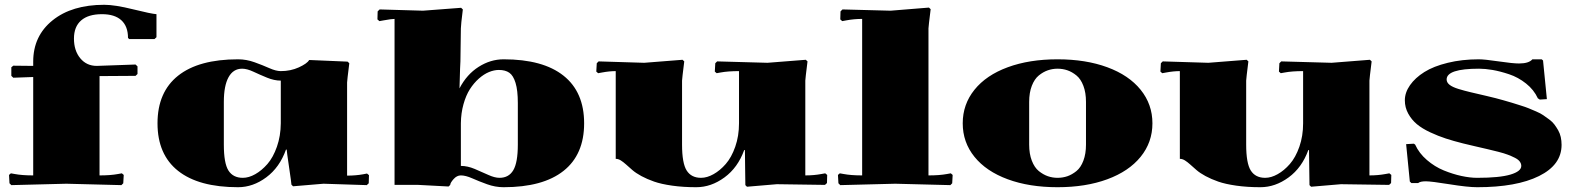

<svg xmlns="http://www.w3.org/2000/svg" viewBox="-20 -780 6637 810"><path d="M120.1 -455.1 36.1 -452.1 27.8 -460V-496.1L36.1 -502.9L120.1 -502V-520Q120.1 -628.4 201.7 -694.1Q283.2 -759.8 419.9 -759.8Q464.8 -759.8 541.5 -740.7Q618.2 -721.7 640.1 -720.2V-623L631.8 -615.2H524.9L520 -620.1Q520 -668.9 491.9 -694.6Q463.9 -720.2 410.2 -720.2Q352.5 -720.2 322.3 -693.8Q292 -667.5 292 -617.2Q292 -566.4 318.6 -534.2Q345.2 -502 388.2 -502L551.8 -507.8L560.1 -500V-467.8L551.8 -460L399.9 -459V-40Q446.8 -40 478 -45.9L494.1 -48.8L502 -42L500 -6.8L492.2 1L259.8 -4.9L27.8 1L20 -6.8L18.1 -42L25.9 -48.8L42 -45.9Q73.2 -40 120.1 -40Z M1444.3 -39.1Q1481.4 -39.1 1512.7 -44.9L1528.3 -47.9L1536.6 -41L1535.6 -6.8L1527.3 1L1344.7 -4.9L1216.3 5.9L1209.5 -1Q1209.5 -6.8 1199.5 -74.7Q1189.5 -142.6 1189.5 -148.9H1186.5Q1159.7 -73.7 1103.5 -32Q1047.4 9.8 984.4 9.8Q818.4 9.8 731.4 -59.1Q644.5 -127.9 644.5 -259.8Q644.5 -391.6 731.4 -460.7Q818.4 -529.8 984.4 -529.8Q1019.5 -529.8 1054 -517.3Q1088.4 -504.9 1116.5 -492.4Q1144.5 -480 1164.6 -480Q1206.1 -480 1240.7 -495.8Q1275.4 -511.7 1284.7 -526.9L1446.3 -520L1453.6 -513.2Q1444.3 -439 1444.3 -432.1ZM1164.6 -439.9Q1136.7 -439.9 1106.4 -452.4Q1076.2 -464.8 1049.1 -477.5Q1022 -490.2 1001.5 -490.2Q963.9 -490.2 944.1 -454.1Q924.3 -418 924.3 -350.1V-169.9Q924.3 -91.3 943.8 -60.5Q963.4 -29.8 1004.4 -29.8Q1029.8 -29.8 1056.9 -45.2Q1084 -60.5 1108.2 -88.1Q1132.3 -115.7 1148.2 -160.9Q1164.1 -206.1 1164.6 -259.8Z M1644.5 0V-700.2Q1631.8 -700.2 1596.7 -693.8L1580.6 -690.9L1572.3 -698.2L1573.2 -731.9L1581.5 -740.2L1764.6 -734.9L1925.3 -747.1L1932.6 -740.2Q1924.3 -673.8 1924.3 -660.2L1922.4 -521Q1921.4 -514.2 1918.5 -407.2Q1949.2 -466.3 1999.3 -498Q2049.3 -529.8 2104.5 -529.8Q2270.5 -529.8 2357.4 -460.7Q2444.3 -391.6 2444.3 -259.8Q2444.3 -127.9 2357.4 -59.1Q2270.5 9.8 2104.5 9.8Q2069.3 9.8 2034.9 -2.7Q2000.5 -15.1 1972.4 -27.6Q1944.3 -40 1924.3 -40Q1907.2 -40 1893.3 -24.2Q1879.4 -8.3 1879.4 0L1872.6 6.8Q1749.5 0 1744.6 0ZM1924.3 -80.1Q1952.1 -80.1 1982.4 -67.4Q2012.7 -54.7 2039.8 -42.2Q2066.9 -29.8 2087.4 -29.8Q2126.5 -29.8 2145.5 -62Q2164.6 -94.2 2164.6 -169.9V-345.2Q2164.6 -398.9 2155 -430.2Q2145.5 -461.4 2128.7 -473.1Q2111.8 -484.9 2084.5 -484.9Q2064.5 -484.9 2043 -476.1Q2021.5 -467.3 2000.2 -448.5Q1979 -429.7 1962.4 -403.8Q1945.8 -377.9 1935.3 -340.3Q1924.8 -302.7 1924.3 -259.8Z M3217.8 -515.1 3379.4 -527.8 3386.7 -521Q3377.4 -446.8 3377.4 -439.9V-40Q3414.1 -40 3445.3 -45.9L3461.4 -48.8L3469.7 -42L3468.8 -7.8L3460.4 0L3257.3 -2.9L3131.3 7.8L3124.5 1Q3124.5 -2.9 3123.5 -71.8Q3122.6 -140.6 3122.6 -147H3119.6Q3092.8 -72.8 3036.4 -31.5Q2980 9.8 2917.5 9.8Q2861.8 9.8 2815.7 3.2Q2769.5 -3.4 2739.5 -13.9Q2709.5 -24.4 2686 -37.1Q2662.6 -49.8 2647.7 -62.7Q2632.8 -75.7 2621.1 -86.2Q2609.4 -96.7 2598.9 -103.3Q2588.4 -109.9 2577.6 -109.9V-480Q2550.8 -480 2519.5 -474.1L2503.4 -471.2L2495.6 -478L2497.6 -513.2L2505.4 -521L2697.8 -515.1L2859.4 -527.8L2866.7 -521Q2857.4 -446.8 2857.4 -439.9V-169.9Q2857.4 -91.3 2877 -60.5Q2896.5 -29.8 2937.5 -29.8Q2962.9 -29.8 2990.2 -45.2Q3017.6 -60.5 3041.7 -88.1Q3065.9 -115.7 3081.8 -160.9Q3097.7 -206.1 3097.7 -259.8V-480Q3050.8 -480 3019.5 -474.1L3003.4 -471.2L2995.6 -478L2997.6 -513.2L3005.4 -521Z M3617.2 -700.2Q3582.5 -700.2 3548.8 -693.8L3533.2 -690.9L3524.9 -698.2L3525.9 -731.9L3534.2 -740.2L3737.3 -734.9L3898.9 -748L3906.2 -741.2Q3897 -667 3897 -660.2V-40Q3943.8 -40 3975.1 -45.9L3991.2 -48.8L3999 -42L3997.1 -6.8L3989.3 1L3756.8 -4.9L3524.9 1L3517.1 -6.8L3515.1 -42L3522.9 -48.8L3539.1 -45.9Q3570.3 -40 3617.2 -40Z M4651.4 -23.7Q4560.5 9.8 4441.4 9.8Q4322.3 9.8 4231.4 -23.7Q4140.6 -57.1 4091.1 -118.4Q4041.5 -179.7 4041.5 -259.8Q4041.5 -339.8 4091.1 -401.4Q4140.6 -462.9 4231.4 -496.3Q4322.3 -529.8 4441.4 -529.8Q4560.5 -529.8 4651.4 -496.3Q4742.2 -462.9 4792 -401.4Q4841.8 -339.8 4841.8 -259.8Q4841.8 -179.7 4792 -118.4Q4742.2 -57.1 4651.4 -23.7ZM4441.4 -490.2Q4420.4 -490.2 4400.6 -483.4Q4380.9 -476.6 4362.5 -461.7Q4344.2 -446.8 4333 -418Q4321.8 -389.2 4321.8 -350.1V-169.9Q4321.8 -130.9 4333 -102.1Q4344.2 -73.2 4362.5 -58.3Q4380.9 -43.5 4400.6 -36.6Q4420.4 -29.8 4441.4 -29.8Q4463.4 -29.8 4483.2 -36.6Q4502.9 -43.5 4521.2 -58.3Q4539.6 -73.2 4550.5 -102.1Q4561.5 -130.9 4561.5 -169.9V-350.1Q4561.5 -389.2 4550.5 -418Q4539.6 -446.8 4521.2 -461.7Q4502.9 -476.6 4483.2 -483.4Q4463.4 -490.2 4441.4 -490.2Z M5597.7 -515.1 5759.3 -527.8 5766.6 -521Q5757.3 -446.8 5757.3 -439.9V-40Q5793.9 -40 5825.2 -45.9L5841.3 -48.8L5849.6 -42L5848.6 -7.8L5840.3 0L5637.2 -2.9L5511.2 7.8L5504.4 1Q5504.4 -2.9 5503.4 -71.8Q5502.4 -140.6 5502.4 -147H5499.5Q5472.7 -72.8 5416.3 -31.5Q5359.9 9.8 5297.4 9.8Q5241.7 9.8 5195.6 3.2Q5149.4 -3.4 5119.4 -13.9Q5089.4 -24.4 5065.9 -37.1Q5042.5 -49.8 5027.6 -62.7Q5012.7 -75.7 5001 -86.2Q4989.3 -96.7 4978.8 -103.3Q4968.3 -109.9 4957.5 -109.9V-480Q4930.7 -480 4899.4 -474.1L4883.3 -471.2L4875.5 -478L4877.4 -513.2L4885.3 -521L5077.6 -515.1L5239.3 -527.8L5246.6 -521Q5237.3 -446.8 5237.3 -439.9V-169.9Q5237.3 -91.3 5256.8 -60.5Q5276.4 -29.8 5317.4 -29.8Q5342.8 -29.8 5370.1 -45.2Q5397.5 -60.5 5421.6 -88.1Q5445.8 -115.7 5461.7 -160.9Q5477.5 -206.1 5477.5 -259.8V-480Q5430.7 -480 5399.4 -474.1L5383.3 -471.2L5375.5 -478L5377.4 -513.2L5385.3 -521Z M5912.1 -171.9 5944.8 -173.8 5950.2 -169.9Q5966.8 -133.3 5999.8 -105Q6032.7 -76.7 6071 -61Q6109.4 -45.4 6145.5 -37.6Q6181.6 -29.8 6211.9 -29.8Q6306.2 -29.8 6352.1 -43.5Q6397.9 -57.1 6397.9 -80.1Q6397.9 -89.8 6391.4 -98.6Q6384.8 -107.4 6370.6 -114.5Q6356.4 -121.6 6341.1 -127.4Q6325.7 -133.3 6301 -139.6Q6276.4 -146 6256.1 -150.6Q6235.8 -155.3 6205.1 -162.4Q6174.3 -169.4 6152.8 -174.8Q6111.8 -185.1 6079.6 -195.6Q6047.4 -206.1 6013.4 -221.9Q5979.5 -237.8 5957.3 -256.3Q5935.1 -274.9 5920.9 -300.8Q5906.7 -326.7 5906.7 -356.9Q5906.7 -389.6 5928.5 -420.7Q5950.2 -451.7 5989 -476.1Q6027.8 -500.5 6087.9 -515.1Q6147.9 -529.8 6218.8 -529.8Q6243.2 -529.8 6302.7 -521Q6362.3 -512.2 6388.2 -512.2Q6429.7 -512.2 6444.8 -529.8H6483.9L6489.7 -524.9L6505.9 -361.8L6476.1 -359.9L6467.8 -365.2Q6451.2 -401.4 6418 -427.7Q6384.8 -454.1 6346.4 -466.8Q6308.1 -479.5 6276.6 -484.9Q6245.1 -490.2 6219.7 -490.2Q6083 -490.2 6083 -444.8Q6083 -432.1 6095.2 -422.4Q6107.4 -412.6 6132.8 -404.8Q6158.2 -397 6184.3 -390.9Q6210.4 -384.8 6251.5 -375.2Q6292.5 -365.7 6322.8 -356.9Q6345.7 -350.6 6358.9 -346.4Q6372.1 -342.3 6394 -335.4Q6416 -328.6 6429 -323.2Q6441.9 -317.9 6460.7 -309.8Q6479.5 -301.8 6490.7 -293.9Q6502 -286.1 6515.9 -275.9Q6529.8 -265.6 6537.8 -254.6Q6545.9 -243.7 6553.5 -230.5Q6561 -217.3 6564.5 -201.7Q6567.9 -186 6567.9 -168.9Q6567.9 -84.5 6472.9 -37.4Q6377.9 9.8 6211.9 9.8Q6171.9 9.8 6094.7 -2.7Q6017.6 -15.1 5995.1 -15.1Q5971.7 -15.1 5962.9 -7.8H5934.1L5927.7 -14.2Z"/></svg>

Font: Yokawerad
Style: Regular
Weight: 500
Designer: gluk
Foundry: gluk
Version: Version 0.79